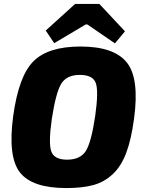

<svg xmlns="http://www.w3.org/2000/svg" viewBox="-20 -940 731 974"><path d="M614 -781 563 -720 423 -816H415L255 -721L212 -785L361 -920H484ZM388 -704Q558 -704 623 -623.5Q688 -543 660 -338Q646 -233 620.5 -165Q595 -97 552.5 -57Q510 -17 454.5 -1.5Q399 14 316 14Q143 14 81 -65.5Q19 -145 47 -352Q75 -555 150 -629.5Q225 -704 388 -704ZM385 -560Q319 -560 291.5 -516.5Q264 -473 243 -338Q225 -212 240.5 -171Q256 -130 320 -130Q387 -130 415 -173.5Q443 -217 463 -352Q481 -480 465.5 -520Q450 -560 385 -560Z"/></svg>

Font: Exo 2.0 Extra Bold
Style: Italic
Weight: 800
Italic angle: -8°
Designer: Natanael Gama
Version: Version 1.001;PS 001.001;hotconv 1.0.70;makeotf.lib2.5.58329